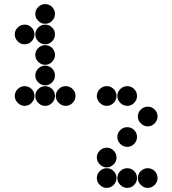

<svg xmlns="http://www.w3.org/2000/svg" viewBox="-20 -718 840 936"><path d="M152 -650Q152 -631 166.5 -616.5Q181 -602 200 -602Q220 -602 234 -616.5Q248 -631 248 -650Q248 -670 234 -684Q220 -698 200 -698Q181 -698 166.5 -684Q152 -670 152 -650ZM52 -550Q52 -531 66.5 -516.5Q81 -502 100 -502Q120 -502 134 -516.5Q148 -531 148 -550Q148 -570 134 -584Q120 -598 100 -598Q81 -598 66.5 -584Q52 -570 52 -550ZM152 -550Q152 -531 166.5 -516.5Q181 -502 200 -502Q220 -502 234 -516.5Q248 -531 248 -550Q248 -570 234 -584Q220 -598 200 -598Q181 -598 166.5 -584Q152 -570 152 -550ZM152 -450Q152 -431 166.5 -416.5Q181 -402 200 -402Q220 -402 234 -416.5Q248 -431 248 -450Q248 -470 234 -484Q220 -498 200 -498Q181 -498 166.5 -484Q152 -470 152 -450ZM152 -350Q152 -331 166.5 -316.5Q181 -302 200 -302Q220 -302 234 -316.5Q248 -331 248 -350Q248 -370 234 -384Q220 -398 200 -398Q181 -398 166.5 -384Q152 -370 152 -350ZM52 -250Q52 -231 66.5 -216.5Q81 -202 100 -202Q120 -202 134 -216.5Q148 -231 148 -250Q148 -270 134 -284Q120 -298 100 -298Q81 -298 66.5 -284Q52 -270 52 -250ZM152 -250Q152 -231 166.5 -216.5Q181 -202 200 -202Q220 -202 234 -216.5Q248 -231 248 -250Q248 -270 234 -284Q220 -298 200 -298Q181 -298 166.5 -284Q152 -270 152 -250ZM252 -250Q252 -231 266.5 -216.5Q281 -202 300 -202Q320 -202 334 -216.5Q348 -231 348 -250Q348 -270 334 -284Q320 -298 300 -298Q281 -298 266.5 -284Q252 -270 252 -250ZM452 -250Q452 -231 466.5 -216.5Q481 -202 500 -202Q520 -202 534 -216.5Q548 -231 548 -250Q548 -270 534 -284Q520 -298 500 -298Q481 -298 466.5 -284Q452 -270 452 -250ZM552 -250Q552 -231 566.5 -216.5Q581 -202 600 -202Q620 -202 634 -216.5Q648 -231 648 -250Q648 -270 634 -284Q620 -298 600 -298Q581 -298 566.5 -284Q552 -270 552 -250ZM652 -150Q652 -131 666.5 -116.5Q681 -102 700 -102Q720 -102 734 -116.5Q748 -131 748 -150Q748 -170 734 -184Q720 -198 700 -198Q681 -198 666.5 -184Q652 -170 652 -150ZM552 -50Q552 -31 566.5 -16.5Q581 -2 600 -2Q620 -2 634 -16.5Q648 -31 648 -50Q648 -70 634 -84Q620 -98 600 -98Q581 -98 566.5 -84Q552 -70 552 -50ZM452 50Q452 69 466.5 83.5Q481 98 500 98Q520 98 534 83.5Q548 69 548 50Q548 30 534 16Q520 2 500 2Q481 2 466.5 16Q452 30 452 50ZM452 150Q452 169 466.5 183.5Q481 198 500 198Q520 198 534 183.5Q548 169 548 150Q548 130 534 116Q520 102 500 102Q481 102 466.5 116Q452 130 452 150ZM552 150Q552 169 566.5 183.5Q581 198 600 198Q620 198 634 183.5Q648 169 648 150Q648 130 634 116Q620 102 600 102Q581 102 566.5 116Q552 130 552 150ZM652 150Q652 169 666.5 183.5Q681 198 700 198Q720 198 734 183.5Q748 169 748 150Q748 130 734 116Q720 102 700 102Q681 102 666.5 116Q652 130 652 150Z"/></svg>

Font: Matrix Sans Print
Style: Regular
Weight: 400
Designer: Brad Neil
Version: Version 1.100